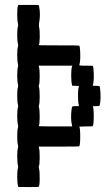

<svg xmlns="http://www.w3.org/2000/svg" viewBox="-20 -570 456 790"><path d="M54.2 -546.9 55.7 -549.8H97.2Q138.7 -549.8 139.6 -548.8Q140.1 -548.3 141.1 -543Q147.5 -509.3 140.6 -473.1Q139.6 -466.3 140.6 -460.4Q144 -445.8 143.6 -417.7Q143.1 -389.6 139.6 -384.3L150.4 -383.8Q161.1 -383.8 180.4 -383.5Q199.7 -383.3 222.2 -383.3Q305.2 -383.3 306.2 -382.3Q309.1 -377.4 310.1 -353.5Q311 -329.6 309.1 -315.9Q306.6 -302.2 306.2 -301.3L307.6 -300.8Q308.6 -300.8 311 -300.5Q313.5 -300.3 316.9 -300Q320.3 -299.8 324.5 -299.8Q328.6 -299.8 333 -299.8Q360.8 -299.8 361.8 -298.8Q364.7 -293.9 365.7 -270Q366.7 -246.1 364.7 -232.4Q362.3 -218.8 361.8 -217.8Q360.8 -216.8 375 -216.8Q388.2 -216.8 389.6 -215.3Q392.1 -210.9 393.3 -186.8Q394.5 -162.6 392.6 -150.4Q392.1 -149.4 391.6 -145.5Q391.1 -141.6 391.1 -141.1Q390.1 -135.3 389.6 -134.8Q388.2 -133.3 375 -133.3Q360.8 -133.3 361.8 -132.3Q365.7 -125.5 365.7 -92.3Q365.7 -58.1 361.8 -51.3Q360.4 -49.8 333 -49.8Q325.7 -49.8 319.3 -49.6Q313 -49.3 309.6 -48.8H306.2Q310.1 -42 310.1 -8.8Q310.1 25.4 306.2 32.2Q305.2 33.2 222.2 33.2H139.2L140.1 37.6Q143.6 49.3 143.3 79.3Q143.1 109.4 139.6 115.2Q139.2 115.7 139.4 117.4Q139.6 119.1 140.1 121.1Q143.6 133.8 143.3 164.3Q143.1 194.8 139.2 198.7Q138.2 199.7 96.7 199.7L55.2 199.2L54.2 195.3Q50.8 182.6 50.8 156.5Q50.8 130.4 54.2 120.6Q55.2 116.7 54.2 112.3Q50.8 99.1 50.8 73.2Q50.8 47.4 54.2 37.1Q55.2 33.2 54.2 28.8Q50.8 15.6 50.8 -10Q50.8 -35.6 54.2 -45.9Q55.2 -49.8 54.2 -54.7Q50.8 -67.9 50.8 -93.5Q50.8 -119.1 54.2 -129.4Q55.2 -133.3 54.2 -137.7Q50.8 -150.9 50.8 -176.8Q50.8 -202.6 54.2 -212.9Q55.2 -216.8 54.2 -221.2Q50.8 -234.4 50.8 -260Q50.8 -285.6 54.2 -295.9Q55.2 -299.8 54.2 -304.7Q50.8 -317.9 50.8 -343.5Q50.8 -369.1 54.2 -379.4Q55.2 -383.3 54.2 -387.7Q50.8 -400.9 50.8 -426.8Q50.8 -452.6 54.2 -462.9Q55.2 -466.8 54.2 -471.2Q50.8 -484.9 50.8 -511.2Q50.8 -537.6 54.2 -546.9ZM276.4 -296.4 277.8 -299.8H208.5H139.2L140.1 -295.4Q143.6 -283.7 143.3 -253.9Q143.1 -224.1 139.6 -218.3Q139.2 -217.8 139.4 -216.1Q139.6 -214.4 140.1 -212.4Q143.6 -200.7 143.3 -170.7Q143.1 -140.6 139.6 -134.8Q139.2 -134.3 139.4 -132.6Q139.6 -130.9 140.1 -128.9Q143.6 -116.7 143.3 -86.9Q143.1 -57.1 139.6 -51.3Q139.2 -50.8 148.2 -50.5Q157.2 -50.3 173.8 -50Q190.4 -49.8 208 -49.8H277.3L276.4 -54.7Q270 -77.6 273.9 -114.3Q275.4 -128.9 277.3 -131.1Q279.3 -133.3 291.5 -133.3H305.2L304.2 -137.7Q300.8 -150.9 300.8 -176.8Q300.8 -202.6 304.2 -212.9L305.2 -216.3L291.5 -216.8L277.3 -217.3L276.4 -221.2Q272.9 -233.4 272.9 -259.8Q272.9 -286.1 276.4 -296.4Z"/></svg>

Font: VT323
Style: Regular
Weight: 400
Monospace: yes
Version: Version 001.002